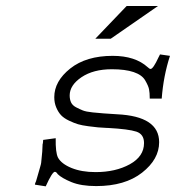

<svg xmlns="http://www.w3.org/2000/svg" viewBox="-20 -624 626 658"><path d="M528.3 -437.5 562.5 -432.6Q540 -363.3 534.2 -286.1H493.2Q493.2 -306.6 490.7 -318.4Q488.3 -330.1 477.5 -348.6Q466.8 -367.2 438 -377Q409.2 -386.7 363.3 -386.7Q299.8 -386.7 259.3 -359.4Q218.8 -332 218.8 -296.9Q218.8 -283.2 223.6 -272.9Q228.5 -262.7 240.7 -256.3Q252.9 -250 263.7 -245.6Q274.4 -241.2 297.4 -238.8Q320.3 -236.3 335.4 -235.4Q350.6 -234.4 380.9 -232.4Q525.4 -225.6 525.4 -136.7Q525.4 -78.1 466.8 -32.2Q408.2 13.7 309.6 13.7Q257.8 13.7 224.6 0Q191.4 -13.7 177.7 -27.3Q172.9 -35.2 168 -35.2Q159.2 -35.2 136.7 14.6L99.6 8.8Q99.6 4.9 103.5 -2.9Q104.5 -5.9 108.9 -21.5Q113.3 -37.1 117.2 -50.3Q121.1 -63.5 121.1 -66.4Q126 -110.4 126 -129.9Q127 -131.8 127.4 -137.2Q127.9 -142.6 127.9 -144.5L170.9 -150.4Q169.9 -101.6 178.7 -84Q190.4 -62.5 225.1 -48.3Q259.8 -34.2 307.6 -34.2Q376 -34.2 424.8 -61Q473.6 -87.9 473.6 -133.8Q473.6 -164.1 447.3 -172.9Q420.9 -181.6 350.6 -185.5Q348.6 -185.5 347.7 -185.5Q327.1 -186.5 315.9 -187.5Q304.7 -188.5 282.7 -191.4Q260.7 -194.3 247.6 -198.2Q234.4 -202.1 216.8 -210.4Q199.2 -218.8 189.5 -229Q179.7 -239.3 172.9 -255.4Q166 -271.5 166 -291Q166 -345.7 220.7 -389.2Q275.4 -432.6 366.2 -432.6Q443.4 -432.6 486.3 -393.6Q492.2 -387.7 496.1 -387.7Q504.9 -387.7 523.4 -427.7Q524.4 -429.7 526.4 -433.6ZM521.5 -603.5 359.4 -491.2H306.6L414.1 -603.5Z"/></svg>

Font: Thabit-Oblique
Style: Oblique
Weight: 500
Designer: Regenerated by Nadim Shaikli
Foundry: MAK Alagha
Version: 0.01